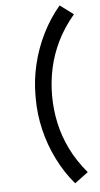

<svg xmlns="http://www.w3.org/2000/svg" viewBox="-66 -885 576 1111"><g transform="rotate(-5 222.0 -329.5)"><path d="M324.5 186.5Q266.5 119 224.5 34.2Q182.5 -50.5 161.2 -140.8Q140 -231 140 -318Q140 -324 140 -330Q140 -336 140 -342Q140 -429 161.2 -519.2Q182.5 -609.5 224.5 -694.2Q266.5 -779 324.5 -846.5L402.5 -788.5Q342.5 -717.5 306 -642.8Q269.5 -568 252.5 -489.8Q235.5 -411.5 235.5 -330Q235.5 -249 252.5 -170.5Q269.5 -92 306.2 -17Q343 58 402.5 128.5Z"/></g></svg>

Font: Cns Manrope SemBd
Style: Regular
Weight: 600
Designer: Mikhail Sharanda
Foundry: Mikhail Sharanda
Version: Version 4.504